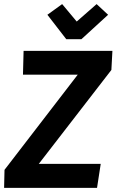

<svg xmlns="http://www.w3.org/2000/svg" viewBox="-24 -916 568 936"><path d="M165 -117H467L449 0H-4L-2 -88L355 -552H88L91 -668H524L519 -575ZM279 -896 350 -811 447 -896 503 -844 373 -725H299L207 -844Z"/></svg>

Font: Rambla
Style: Bold Italic
Weight: 700
Italic angle: -12°
Designer: Martin Sommaruga
Foundry: Martin Sommaruga
Version: Version 1.001